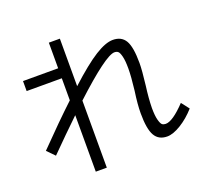

<svg xmlns="http://www.w3.org/2000/svg" viewBox="-142 -964 1284 1198"><g transform="rotate(-20 500.0 -365.0)"><path d="M63.5 -623H296.9V-793H370.1V-477.5Q485.4 -583 557.1 -627.9Q628.9 -672.9 676.8 -672.9Q734.4 -672.9 759.8 -629.9Q785.2 -586.9 785.2 -480.5Q785.2 -432.6 773.4 -334Q762.7 -253.9 761.7 -190.4Q761.7 -138.7 769.5 -109.9Q777.3 -81.1 786.6 -74.2Q795.9 -67.4 809.6 -67.4Q856.4 -67.4 942.4 -158.2L982.4 -106.4Q936.5 -54.7 883.8 -22.5Q831.1 9.8 792 9.8Q735.4 9.8 710 -34.2Q684.6 -78.1 684.6 -182.6Q684.6 -241.2 697.3 -329.1Q708 -418.9 708 -472.7Q708 -524.4 700.7 -553.2Q693.4 -582 684.1 -589.4Q674.8 -596.7 660.2 -596.7Q602.5 -596.7 370.1 -381.8V63.5H296.9V-311.5Q201.2 -219.7 97.7 -115.2L48.8 -165Q191.4 -311.5 296.9 -410.2V-556.6H63.5Z"/></g></svg>

Font: Mgen+ 1c regular
Style: Regular
Weight: 400
Designer: [Source Han Sans]
Ryoko NISHIZUKA  (kana & ideographs); Paul D. Hunt (Latin, Greek & Cyrillic); Wenlong ZHANG  (bopomofo
Version: Version 1.059.20150602